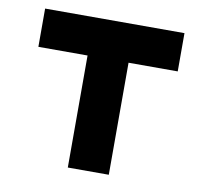

<svg xmlns="http://www.w3.org/2000/svg" viewBox="-66 -621 733 692"><g transform="rotate(10 300.0 -275.0)"><path d="M375 0H225V-410H45V-550H555V-410H375Z"/></g></svg>

Font: JetBrains Mono Extra Bold
Style: Regular
Weight: 800
Monospace: yes
Designer: Philipp Nurullin, Konstantin Bulenkov
Foundry: JetBrains
Version: 2.002